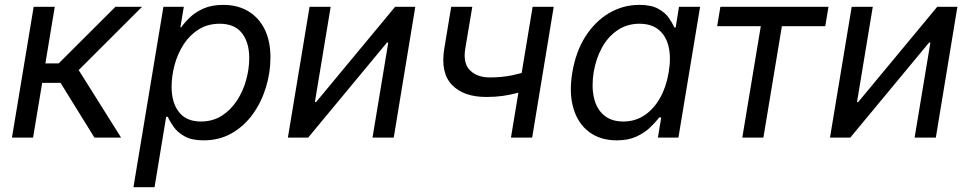

<svg xmlns="http://www.w3.org/2000/svg" viewBox="-20 -567 3994 791"><path d="M29.3 0 118.7 -539.1H205.6L167 -305.7H221.7L455.6 -539.1H565.4L304.2 -278.3L479 0H369.1L229.5 -225.6H153.8L116.2 0Z M529.8 204.1 653.3 -539.1H737.3L723.1 -454.6H726.6Q740.2 -474.1 762.7 -495.6Q785.2 -517.1 818.8 -532Q852.5 -546.9 899.9 -546.9Q959.5 -546.9 1003.2 -520.5Q1046.9 -494.1 1070.6 -445.8Q1094.2 -397.5 1094.2 -330.6Q1094.2 -267.6 1075.4 -206.5Q1056.6 -145.5 1021.2 -96.4Q985.8 -47.4 934.8 -18.1Q883.8 11.2 818.8 11.2Q770 11.2 740.5 -5.4Q710.9 -22 695.1 -44.7Q679.2 -67.4 671.4 -85.9H664.6L616.7 204.1ZM807.6 -66.4Q856 -66.4 893.1 -89.8Q930.2 -113.3 955.6 -151.9Q981 -190.4 993.9 -236.6Q1006.8 -282.7 1006.8 -328.1Q1006.8 -392.1 976.6 -430.7Q946.3 -469.2 885.3 -469.2Q836.4 -469.2 799.3 -446.3Q762.2 -423.3 737.3 -385.3Q712.4 -347.2 699.7 -301Q687 -254.9 687 -208.5Q687 -143.6 717.5 -105Q748 -66.4 807.6 -66.4Z M1602.1 0H1514.6L1579.6 -391.6H1574.2L1249.5 0H1166L1255.4 -539.1H1342.3L1277.3 -146.5H1282.2L1607.9 -539.1H1690.9Z M1983.9 -167.5Q1889.6 -167.5 1841.8 -217.5Q1793.9 -267.6 1810.5 -367.7L1838.9 -539.1H1925.8L1897 -367.7Q1886.7 -306.6 1916.3 -277.3Q1945.8 -248 1997.6 -248Q2050.3 -248 2094.7 -257.8Q2139.2 -267.6 2185.1 -282.7L2171.4 -202.6Q2141.6 -192.4 2112.1 -184.3Q2082.5 -176.3 2051.3 -171.9Q2020 -167.5 1983.9 -167.5ZM2085 0 2174.3 -539.1H2261.2L2172.4 0Z M2521 11.2Q2453.1 11.2 2407 -23.4Q2360.8 -58.1 2342.3 -121.1Q2323.7 -184.1 2337.9 -269Q2352.1 -354 2391.6 -416.3Q2431.2 -478.5 2488.8 -512.7Q2546.4 -546.9 2614.3 -546.9Q2662.6 -546.9 2691.2 -531.2Q2719.7 -515.6 2734.9 -494.1Q2750 -472.7 2757.8 -454.1H2763.7L2777.3 -539.1H2864.3L2774.9 0H2690.4L2704.1 -83H2695.8Q2681.2 -64 2658.4 -42Q2635.7 -20 2602.1 -4.4Q2568.4 11.2 2521 11.2ZM2547.9 -66.4Q2597.2 -66.4 2635.5 -92.3Q2673.8 -118.2 2699.5 -163.8Q2725.1 -209.5 2734.9 -269.5Q2745.1 -329.6 2734.6 -374.5Q2724.1 -419.4 2693.8 -444.3Q2663.6 -469.2 2614.3 -469.2Q2564 -469.2 2524.9 -443.1Q2485.8 -417 2460.7 -372.1Q2435.5 -327.1 2425.8 -269.5Q2416.5 -210.9 2426.8 -165Q2437 -119.1 2467.5 -92.8Q2498 -66.4 2547.9 -66.4Z M3038.1 0 3114.3 -459H2934.6L2947.8 -539.1H3393.1L3379.9 -459H3201.2L3125 0Z M3835.4 0H3748L3813 -391.6H3807.6L3482.9 0H3399.4L3488.8 -539.1H3575.7L3510.7 -146.5H3515.6L3841.3 -539.1H3924.3Z"/></svg>

Font: Inter 18pt
Style: Italic
Weight: 400
Italic angle: -9.3988°
Designer: Rasmus Andersson
Foundry: rsms
Version: Version 4.001;git-66647c0bb